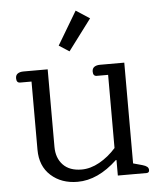

<svg xmlns="http://www.w3.org/2000/svg" viewBox="-53 -780 703 839"><g transform="rotate(-5 298.5 -361.0)"><path d="M223 -588 310 -734 370 -695 268 -559ZM91 -143V-442H41Q25 -442 25 -462Q25 -476 34.5 -482.5Q44 -489 60 -489H166V-149Q166 -100 194.5 -70Q223 -40 276 -40Q315 -40 354.5 -62Q394 -84 427 -121V-442H377Q361 -442 361 -462Q361 -476 370.5 -482.5Q380 -489 396 -489H502V-47L542 -36Q556 -32 562.5 -26.5Q569 -21 569 -12Q569 0 557 0H431V-68H428Q343 12 254 12Q183 12 137 -29.5Q91 -71 91 -143Z"/></g></svg>

Font: Maitree
Style: Regular
Weight: 400
Designer: CadsonDemak Team
Foundry: CadsonDemak
Version: Version 1.001